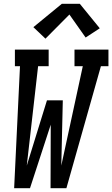

<svg xmlns="http://www.w3.org/2000/svg" viewBox="-20 -998 595 1018"><path d="M55 0 86 -647H59V-735H238V-647H182L122 -120L229 -466H313L305 -120L419 -647H375V-735H555V-647H515L332 0H248L249 -337L139 0ZM221 -793 157 -854 308 -978H403L509 -848L434 -799L348 -921Z"/></svg>

Font: Iosevka Slab Semibold Oblique
Style: Regular
Weight: 600
Italic angle: -9°
Monospace: yes
Designer: Belleve Invis
Foundry: Belleve Invis
Version: Version 11.1.1; ttfautohint (v1.8.3)